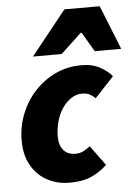

<svg xmlns="http://www.w3.org/2000/svg" viewBox="-55 -812 620 867"><g transform="rotate(-5 255.0 -379.0)"><path d="M226 12Q170 12 124.5 -12.5Q79 -37 52.5 -83.5Q26 -130 26 -196Q26 -259 48.5 -316Q71 -373 111.5 -417Q152 -461 206 -486.5Q260 -512 324 -512Q374 -512 409 -492.5Q444 -473 462 -450L376 -358Q363 -370 349.5 -377Q336 -384 316 -384Q290 -384 267 -369Q244 -354 226.5 -328.5Q209 -303 199.5 -269.5Q190 -236 190 -198Q190 -161 209 -138.5Q228 -116 262 -116Q285 -116 301 -125Q317 -134 330 -144L396 -54Q365 -24 325 -6Q285 12 226 12ZM110 -570 270 -770H430L510 -570H390L338 -658H334L240 -570Z"/></g></svg>

Font: Source Sans 3 ExtraLight Black
Style: Italic
Weight: 900
Italic angle: -11°
Version: Version 3.052;hotconv 1.1.0;makeotfexe 2.6.0